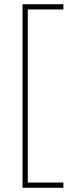

<svg xmlns="http://www.w3.org/2000/svg" viewBox="-20 -734 350 912"><path d="M281 158V133H112V-689H281V-714H87V158Z"/></svg>

Font: Noto Sans Arabic SemCond Thin
Style: Regular
Weight: 100
Width: 4
Designer: Monotype Design Team, Nadine Chahine, Nizar Qandah and Khaled Hosny
Foundry: Monotype Imaging Inc.
Version: Version 2.012